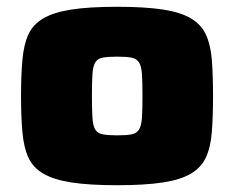

<svg xmlns="http://www.w3.org/2000/svg" viewBox="-20 -538 691 566"><path d="M325 8Q244 8 191.5 0Q139 -8 108 -26Q77 -44 63.5 -74Q50 -104 46 -149Q42 -194 42 -255Q42 -316 46 -361Q50 -406 63.5 -436Q77 -466 108 -484Q139 -502 191.5 -510Q244 -518 325 -518Q407 -518 459.5 -510Q512 -502 542.5 -484Q573 -466 587 -436Q601 -406 604.5 -361.5Q608 -317 608 -255Q608 -194 604.5 -149Q601 -104 587 -74Q573 -44 542.5 -26Q512 -8 459.5 0Q407 8 325 8ZM325 -139Q353 -139 368 -142Q383 -145 390 -156.5Q397 -168 398.5 -191.5Q400 -215 400 -255Q400 -296 398.5 -319Q397 -342 390 -353.5Q383 -365 368 -368Q353 -371 325 -371Q298 -371 282.5 -368Q267 -365 260.5 -353.5Q254 -342 252.5 -319Q251 -296 251 -255Q251 -215 252.5 -191.5Q254 -168 260.5 -156.5Q267 -145 283 -142Q299 -139 325 -139Z"/></svg>

Font: Saira Expanded ExtraBold
Style: Regular
Weight: 800
Width: 7
Designer: Hector Gatti with collaboration of the Omnibus-Type team
Foundry: Omnibus-Type
Version: Version 1.101